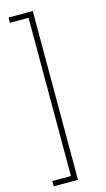

<svg xmlns="http://www.w3.org/2000/svg" viewBox="-141 -849 570 1029"><g transform="rotate(-15 144.0 -334.5)"><path d="M21.5 133.8V104.5H125V-773.4H21.5V-802.7H156.2V133.8Z"/></g></svg>

Font: Pretendard GOV Thin
Style: Regular
Weight: 100
Designer: Base glyphs from Inter by Rasmus Andersson; Hangeul glyphs from Noto Sans CJK(Source Han Sans) by Jang Soo-young and Kan
Foundry: Kil Hyung-jin
Version: Version 1.309